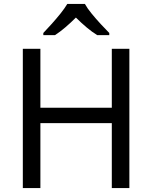

<svg xmlns="http://www.w3.org/2000/svg" viewBox="-20 -964 781 984"><path d="M643 0H553V-333H187V0H97V-714H187V-412H553V-714H643ZM415 -944Q427 -922 449.5 -894.5Q472 -867 496.5 -840.5Q521 -814 540 -795V-784H478Q452 -800 424 -823.5Q396 -847 369 -874Q342 -847 315 -824Q288 -801 262 -784H202V-795Q221 -815 244.5 -841Q268 -867 290 -894.5Q312 -922 325 -944Z"/></svg>

Font: Go Noto Current
Style: Regular
Weight: 400
Designer: Monotype Design Team
Foundry: Monotype Imaging Inc.
Version: Version 2.007; ttfautohint (v1.8) -l 8 -r 50 -G 200 -x 14 -D